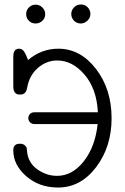

<svg xmlns="http://www.w3.org/2000/svg" viewBox="-20 -839 565 867"><path d="M40 -160.2Q40 -189.9 68.8 -189.9H69.8Q85 -189.9 92.5 -182.4Q100.1 -174.8 100.6 -170.9Q101.1 -167 102.1 -155.8Q106.9 -104 148.4 -74.5Q189.9 -44.9 237.8 -44.9Q306.6 -44.9 358.4 -110.8Q410.2 -176.8 420.9 -278.8H136.2Q123 -278.8 115.5 -286.9Q107.9 -294.9 107.9 -306.2Q107.9 -314.9 114.5 -323.5Q121.1 -332 136.2 -332H421.9Q417 -437 362.1 -501.5Q307.1 -565.9 238.8 -565.9Q189.9 -565.9 151.4 -532.5Q112.8 -499 103 -444.8Q98.1 -411.6 71.8 -412.1H67.9Q40 -412.1 40 -450.2V-583Q40 -619.1 65.9 -619.1Q69.8 -619.1 73.5 -618.2Q77.1 -617.2 79.6 -615.5Q82 -613.8 85 -610.8Q87.9 -607.9 89.4 -605.5Q90.8 -603 93.5 -597.9Q96.2 -592.8 97.7 -589.8Q99.1 -586.9 102.1 -579.3Q105 -571.8 106.9 -567.9Q166 -618.7 243.2 -619.1Q343.3 -619.1 413.6 -527.6Q483.9 -436 483.9 -305.2Q483.9 -176.3 414.1 -84.2Q344.2 7.8 242.2 7.8Q157.2 7.8 98.6 -43.2Q40 -94.2 40 -160.2ZM98.1 -774.9Q98.1 -793 110.6 -805.4Q123 -817.9 141.1 -817.9Q158.2 -817.9 171.1 -805.4Q184.1 -793 184.1 -774.9Q184.1 -756.8 171.1 -744.9Q158.2 -732.9 141.1 -732.9Q122.1 -732.9 110.1 -745.4Q98.1 -757.8 98.1 -774.9ZM345.2 -818.8Q364.3 -818.8 376.2 -805.9Q388.2 -793 388.2 -775.9Q388.2 -757.8 374.5 -745.4Q360.8 -732.9 345.2 -732.9Q326.2 -732.9 314 -745.8Q301.8 -758.8 301.8 -775.9Q301.8 -793 314.5 -805.9Q327.1 -818.8 345.2 -818.8Z"/></svg>

Font: CMU Typewriter Text
Style: Light
Weight: 200
Version: Version 0.7.0